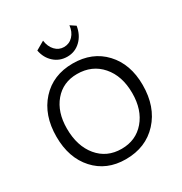

<svg xmlns="http://www.w3.org/2000/svg" viewBox="-210 -1083 1180 1244"><g transform="rotate(-30 380.0 -460.5)"><path d="M376 -758Q319 -758 278 -794.5Q237 -831 226 -890L290 -927Q296 -880 323 -851.5Q350 -823 388 -823Q428 -823 455.5 -852Q483 -881 488 -928L527 -902Q517 -838 475.5 -798Q434 -758 376 -758ZM372 7Q229 7 141.5 -89.5Q54 -186 54 -344Q54 -505 144 -604Q234 -703 382 -703Q528 -703 617 -607.5Q706 -512 706 -356Q706 -193 614 -93Q522 7 372 7ZM382 -65Q489 -65 555 -142Q621 -219 621 -344Q621 -473 552.5 -551.5Q484 -630 372 -630Q267 -630 203 -554.5Q139 -479 139 -356Q139 -225 205.5 -145Q272 -65 382 -65Z"/></g></svg>

Font: Cantarell
Style: Regular
Weight: 400
Designer: Dave Crossland, Nikolaus Waxweiler, Florian Fecher, Jacques Le Bailly, Eben Sorkin, Alexei Vanyashin, Alexios Zavras, Em
Version: Version 0.303